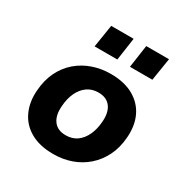

<svg xmlns="http://www.w3.org/2000/svg" viewBox="-170 -867 979 1016"><g transform="rotate(30 319.5 -359.5)"><path d="M293 11Q210 11 154 -20.5Q98 -52 71.5 -109Q45 -166 51 -239Q56 -304 80.5 -354Q105 -404 145 -438.5Q185 -473 236.5 -491Q288 -509 346 -509Q429 -509 485 -477.5Q541 -446 567.5 -390.5Q594 -335 588 -260Q583 -195 558 -145Q533 -95 493 -60Q453 -25 402 -7Q351 11 293 11ZM300 -108Q340 -108 368 -128Q396 -148 413 -184.5Q430 -221 433 -267Q438 -325 413.5 -358Q389 -391 339 -391Q300 -391 271.5 -371Q243 -351 226 -315Q209 -279 206 -232Q201 -174 225.5 -141Q250 -108 300 -108ZM414 -592 434 -730H573L551 -592ZM198 -592 220 -730H357L337 -592Z"/></g></svg>

Font: Nunito Sans 9pt ExtraBold
Style: Italic
Weight: 800
Italic angle: -9°
Version: Version 3.101;gftools[0.9.27]